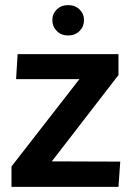

<svg xmlns="http://www.w3.org/2000/svg" viewBox="-20 -732 512 752"><path d="M25 -80 291 -422H43L49 -520H444V-438L183 -100L451 -99L444 0H25ZM247 -593Q220 -593 202.5 -610.5Q185 -628 185 -653Q185 -678 202.5 -695Q220 -712 247 -712Q274 -712 291.5 -695Q309 -678 309 -653Q309 -628 291.5 -610.5Q274 -593 247 -593Z"/></svg>

Font: Murecho Medium
Style: Regular
Weight: 500
Designer: Neil Summerour
Foundry: Positype
Version: Version 1.010; ttfautohint (v1.8.3)